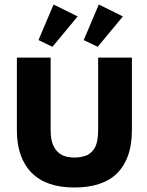

<svg xmlns="http://www.w3.org/2000/svg" viewBox="-20 -819 654 853"><path d="M310 14Q184 14 119.5 -52.5Q55 -119 55 -240V-563H205V-241Q205 -199 216 -174.5Q227 -150 243.5 -138Q260 -126 278 -122.5Q296 -119 310 -119Q333 -119 357.5 -126Q382 -133 399 -159Q416 -185 416 -241V-563H566V-240Q566 -117 502.5 -51.5Q439 14 310 14ZM151 -641 218 -799 325 -746 213 -611ZM352 -641 419 -799 526 -746 414 -611Z"/></svg>

Font: Darker Grotesque Light Black
Style: Regular
Weight: 900
Version: Version 1.000;gftools[0.9.28]